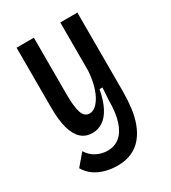

<svg xmlns="http://www.w3.org/2000/svg" viewBox="-169 -616 762 856"><g transform="rotate(-30 212.0 -187.5)"><path d="M182 153Q151 153 120.5 145Q90 137 66 120Q42 103 27 77L77 18Q94 46 121 59.5Q148 73 177 73Q213 73 239 52Q265 31 279 -12Q293 -55 293 -121L297 -183H282Q272 -130 254 -95.5Q236 -61 211.5 -45Q187 -29 158 -29Q124 -29 101 -49.5Q78 -70 66 -112Q54 -154 54 -218V-528H143V-237Q143 -172 153.5 -141.5Q164 -111 190 -111Q208 -111 223.5 -125Q239 -139 251 -163Q263 -187 270 -217Q277 -247 279 -280V-528H367V-123Q367 -79 362 -38.5Q357 2 344 37Q331 72 309.5 98Q288 124 256.5 138.5Q225 153 182 153Z"/></g></svg>

Font: Bricolage Grotesque 24pt Condensed
Style: Regular
Weight: 400
Width: 3
Designer: Mathieu Triay
Foundry: Atelier Triay
Version: Version 1.001;gftools[0.9.33.dev8+g029e19f]